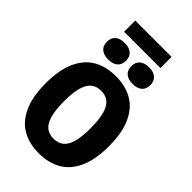

<svg xmlns="http://www.w3.org/2000/svg" viewBox="-328 -1223 1337 1337"><g transform="rotate(45 341.0 -554.5)"><path d="M30 -370Q30 -501 68.5 -585.8Q107 -670.5 176.5 -710.2Q246 -750 341 -750Q436 -750 505.5 -710.2Q575 -670.5 613.5 -585.8Q652 -501 652 -370Q652 -239 613.5 -154.2Q575 -69.5 505.5 -29.8Q436 10 341 10Q246 10 176.5 -29.8Q107 -69.5 68.5 -154.2Q30 -239 30 -370ZM473 -366.5Q473 -455 457.8 -507.5Q442.5 -560 413.5 -582.8Q384.5 -605.5 341 -605.5Q297.5 -605.5 268.5 -583.2Q239.5 -561 224.2 -509.8Q209 -458.5 209 -373.5Q209 -285 224.2 -232.5Q239.5 -180 268.5 -157.2Q297.5 -134.5 341 -134.5Q384.5 -134.5 413.5 -156.8Q442.5 -179 457.8 -230.2Q473 -281.5 473 -366.5ZM127 -875Q127 -914.5 151.5 -935.8Q176 -957 221 -957Q266 -957 290.5 -935.8Q315 -914.5 315 -875Q315 -836 290.5 -814.8Q266 -793.5 221 -793.5Q176 -793.5 151.5 -814.8Q127 -836 127 -875ZM367.5 -875Q367.5 -914.5 392 -935.8Q416.5 -957 461.5 -957Q506 -957 530.5 -935.5Q555 -914 555 -875Q555 -836 530.5 -814.8Q506 -793.5 461.5 -793.5Q416.5 -793.5 392 -814.8Q367.5 -836 367.5 -875ZM162.5 -1009V-1119H520V-1009Z"/></g></svg>

Font: Encode Sans Condensed ExtraBold
Style: Regular
Weight: 800
Width: 3
Designer: Multiple Designers
Foundry: Impallari Type
Version: Version 2.000